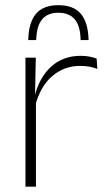

<svg xmlns="http://www.w3.org/2000/svg" viewBox="-20 -704 404 724"><path d="M112.5 -305 99.5 -334 110 -337.5Q126.5 -409.5 171.5 -451.5Q216.5 -493.5 284.5 -493.5Q304 -493.5 319 -490.2Q334 -487 344.5 -483L347 -444Q334.5 -449.5 318 -452.5Q301.5 -455.5 282 -455.5Q222.5 -455.5 177.5 -417.5Q132.5 -379.5 112.5 -305ZM76 0V-486.5H115L112 -338L115.5 -334.5V0ZM200 -684.5Q257.5 -684.5 285 -651.8Q312.5 -619 314 -553H284Q283 -606.5 261.8 -631.2Q240.5 -656 200 -656Q160 -656 139 -631.2Q118 -606.5 116.5 -553H86.5Q88 -619 115.5 -651.8Q143 -684.5 200 -684.5Z"/></svg>

Font: Anek Latin Medium ExtraLight
Style: Regular
Weight: 250
Version: Version 1.003